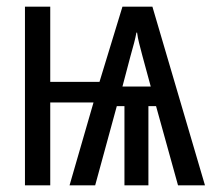

<svg xmlns="http://www.w3.org/2000/svg" viewBox="-20 -557 640 577"><path d="M55 0V-537H131V-311H279L348 -537H438L596 0H515L449 -238H426V0H354V-238H331L266 0H189L261 -249H131V0ZM348 -297H433L408 -389Q402 -412 398 -427.5Q394 -443 392 -459H390Q387 -443 383 -428Q379 -413 372 -388Z"/></svg>

Font: Noto Sans Mono
Style: Regular
Weight: 400
Designer: Monotype Design Team
Foundry: Monotype Imaging Inc.
Version: Version 2.014